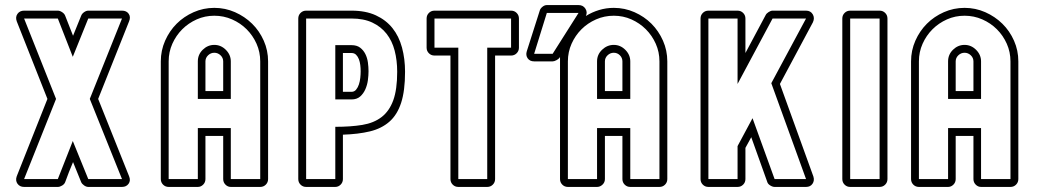

<svg xmlns="http://www.w3.org/2000/svg" viewBox="-20 -737 4111 757"><path d="M300 -675Q303 -683 311.5 -689Q320 -695 328 -695H461Q479 -695 487.5 -682.5Q496 -670 489 -653L367 -347L489 -42Q496 -25 487 -12.5Q478 0 461 0H328Q320 0 311.5 -6Q303 -12 300 -19L268 -98Q260 -79 252 -59Q244 -39 237 -19Q234 -11 225 -5.5Q216 0 208 0H75Q58 0 49 -12.5Q40 -25 46 -42L167 -347Q136 -424 106.5 -500Q77 -576 46 -653Q40 -670 49 -682.5Q58 -695 75 -695H208Q216 -695 225 -689Q234 -683 237 -675L268 -596ZM267 -513 208 -664H75L201 -347L75 -31H208L267 -181L328 -31H461L334 -347L461 -664H328Z M860 -201H790V-31Q790 -18 781 -9Q772 0 760 0H645Q632 0 623 -9Q614 -18 614 -31V-495Q614 -538 631 -576.5Q648 -615 676.5 -643.5Q705 -672 743.5 -689Q782 -706 825 -706Q868 -706 906.5 -689Q945 -672 974 -643.5Q1003 -615 1020 -576.5Q1037 -538 1037 -495V-31Q1037 -18 1028 -9Q1019 0 1006 0H890Q878 0 869 -9Q860 -18 860 -31ZM860 -378V-495Q860 -509 849.5 -519Q839 -529 825 -529Q811 -529 800.5 -519Q790 -509 790 -495V-378ZM760 -347V-495Q760 -522 779.5 -541Q799 -560 825 -560Q851 -560 870.5 -540.5Q890 -521 890 -495V-347ZM890 -31H1006V-495Q1006 -532 991.5 -564.5Q977 -597 952.5 -621.5Q928 -646 895 -660.5Q862 -675 825 -675Q788 -675 755.5 -660.5Q723 -646 698.5 -621.5Q674 -597 659.5 -564.5Q645 -532 645 -495V-31H760V-232H890Z M1366 -695Q1422 -695 1462 -676.5Q1502 -658 1527.5 -626Q1553 -594 1565 -549.5Q1577 -505 1577 -454Q1577 -379 1561.5 -331.5Q1546 -284 1515 -257Q1484 -230 1438.5 -219Q1393 -208 1332 -206V-31Q1332 -18 1323 -9Q1314 0 1302 0H1187Q1174 0 1165 -9Q1156 -18 1156 -31V-664Q1156 -677 1165 -686Q1174 -695 1187 -695ZM1332 -375H1366Q1377 -375 1384 -383.5Q1391 -392 1395 -404Q1399 -416 1400.5 -430Q1402 -444 1402 -456Q1402 -468 1400.5 -480.5Q1399 -493 1395 -503.5Q1391 -514 1384 -521Q1377 -528 1366 -528H1332ZM1302 -559H1366Q1387 -559 1400 -549Q1413 -539 1420.5 -524Q1428 -509 1430.5 -491Q1433 -473 1433 -456Q1433 -440 1430.5 -421Q1428 -402 1420.5 -385Q1413 -368 1400 -356.5Q1387 -345 1366 -345H1302ZM1187 -664V-31H1302V-237Q1363 -237 1408.5 -244.5Q1454 -252 1484.5 -275.5Q1515 -299 1530.5 -341.5Q1546 -384 1546 -454Q1546 -499 1536 -537.5Q1526 -576 1504 -604Q1482 -632 1448 -648Q1414 -664 1366 -664Z M1932 -518V-31Q1932 -18 1923 -9Q1914 0 1901 0H1787Q1774 0 1765 -9Q1756 -18 1756 -31V-518H1693Q1680 -518 1671 -527Q1662 -536 1662 -549V-664Q1662 -677 1671 -686Q1680 -695 1693 -695H1995Q2008 -695 2017 -686Q2026 -677 2026 -664V-549Q2026 -536 2017 -527Q2008 -518 1995 -518ZM1995 -549V-664H1693V-549H1787V-31H1901V-549Z M2108 -695Q2110 -703 2118.5 -710Q2127 -717 2136 -717H2261Q2279 -717 2288 -703Q2297 -689 2290 -674Q2314 -689 2342 -697.5Q2370 -706 2400 -706Q2443 -706 2481.5 -689Q2520 -672 2548.5 -643.5Q2577 -615 2594 -576.5Q2611 -538 2611 -495V-31Q2611 -18 2602 -9Q2593 0 2580 0H2465Q2452 0 2443 -9Q2434 -18 2434 -31V-201H2365V-31Q2365 -18 2355.5 -9Q2346 0 2334 0H2219Q2206 0 2197 -9Q2188 -18 2188 -31V-495V-513L2186 -509Q2182 -504 2173.5 -499.5Q2165 -495 2159 -495H2086Q2069 -495 2060.5 -507Q2052 -519 2057 -535ZM2465 -31H2580V-495Q2580 -532 2565.5 -564.5Q2551 -597 2526.5 -621.5Q2502 -646 2469.5 -660.5Q2437 -675 2400 -675Q2363 -675 2330 -660.5Q2297 -646 2272.5 -621.5Q2248 -597 2233.5 -564.5Q2219 -532 2219 -495V-31H2334V-232H2465ZM2334 -347V-495Q2334 -522 2354 -541Q2374 -560 2400 -560Q2426 -560 2445.5 -540.5Q2465 -521 2465 -495V-347ZM2086 -525H2159L2261 -686H2136ZM2434 -378V-495Q2434 -509 2424 -519Q2414 -529 2400 -529Q2386 -529 2375.5 -519Q2365 -509 2365 -495V-378Z M2773 0Q2760 0 2751 -9Q2742 -18 2742 -31V-664Q2742 -677 2751 -686Q2760 -695 2773 -695H2888Q2901 -695 2910 -686Q2919 -677 2919 -664V-528L2999 -678Q3002 -684 3010.5 -689.5Q3019 -695 3026 -695H3158Q3176 -695 3184.5 -680.5Q3193 -666 3185 -649L3055 -406L3187 -41Q3192 -25 3183.5 -12.5Q3175 0 3158 0H3034Q3026 0 3016.5 -6Q3007 -12 3005 -20L2942 -196L2919 -154V-31Q2919 -18 2910 -9Q2901 0 2888 0ZM2888 -31V-161L2947 -271L3034 -31H3158L3021 -409L3158 -664H3026L2888 -406V-664H2773V-31Z M3332 0Q3319 0 3310 -9Q3301 -18 3301 -31V-664Q3301 -677 3310 -686Q3319 -695 3332 -695H3448Q3461 -695 3470 -686Q3479 -677 3479 -664V-31Q3479 -18 3470 -9Q3461 0 3448 0ZM3448 -31V-664H3332V-31Z M3818 -201H3748V-31Q3748 -18 3739 -9Q3730 0 3718 0H3603Q3590 0 3581 -9Q3572 -18 3572 -31V-495Q3572 -538 3589 -576.5Q3606 -615 3634.5 -643.5Q3663 -672 3701.5 -689Q3740 -706 3783 -706Q3826 -706 3864.5 -689Q3903 -672 3932 -643.5Q3961 -615 3978 -576.5Q3995 -538 3995 -495V-31Q3995 -18 3986 -9Q3977 0 3964 0H3848Q3836 0 3827 -9Q3818 -18 3818 -31ZM3818 -378V-495Q3818 -509 3807.5 -519Q3797 -529 3783 -529Q3769 -529 3758.5 -519Q3748 -509 3748 -495V-378ZM3718 -347V-495Q3718 -522 3737.5 -541Q3757 -560 3783 -560Q3809 -560 3828.5 -540.5Q3848 -521 3848 -495V-347ZM3848 -31H3964V-495Q3964 -532 3949.5 -564.5Q3935 -597 3910.5 -621.5Q3886 -646 3853 -660.5Q3820 -675 3783 -675Q3746 -675 3713.5 -660.5Q3681 -646 3656.5 -621.5Q3632 -597 3617.5 -564.5Q3603 -532 3603 -495V-31H3718V-232H3848Z"/></svg>

Font: Lichte PostBus
Style: Regular
Weight: 400
Designer: Peter Wiegel
Version: Version 1.001